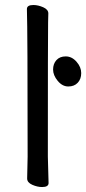

<svg xmlns="http://www.w3.org/2000/svg" viewBox="-20 -733 346 770"><path d="M148.9 17.1Q129.9 17.1 109.4 8.1Q88.9 -1 88.9 -17.1L90.8 -105Q90.8 -609.9 87.9 -696.8Q87.9 -712.9 113.8 -712.9Q132.8 -712.9 153.3 -703.9Q173.8 -694.8 173.8 -679.2Q173.8 -658.2 172.9 -643.1Q171.9 -589.8 171.9 -105L174.8 1Q174.8 17.1 148.9 17.1ZM253.9 -386.2Q230 -386.2 211.4 -408.7Q192.9 -431.2 192.9 -454.1Q192.9 -477.1 206.3 -491.9Q219.7 -506.8 243.7 -506.8Q268.1 -506.8 286.9 -485.4Q305.7 -463.9 305.7 -439.9Q305.7 -416 291.7 -401.1Q277.8 -386.2 253.9 -386.2Z"/></svg>

Font: LXGW WenKai GB Screen
Style: Regular
Weight: 400
Designer: LXGW / Fontworks Inc.
Foundry: LXGW / Fontworks Inc.
Version: Version 1.321;February 19, 2024;FontCreator 14.0.0.2901 64-b